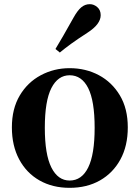

<svg xmlns="http://www.w3.org/2000/svg" viewBox="-20 -884 670 921"><path d="M314 17Q232 17 169.5 -18.5Q107 -54 72 -119.5Q37 -185 37 -273Q37 -362 74.5 -425.5Q112 -489 175.5 -523Q239 -557 314 -557Q391 -557 454 -523.5Q517 -490 555 -426.5Q593 -363 593 -273Q593 -184 557.5 -119Q522 -54 459.5 -18.5Q397 17 314 17ZM314 -18Q372 -18 403 -80.5Q434 -143 434 -271Q434 -400 403 -461.5Q372 -523 314 -523Q258 -523 226.5 -461.5Q195 -400 195 -271Q195 -143 226.5 -80.5Q258 -18 314 -18ZM246 -649Q264 -679 283.5 -712.5Q303 -746 333 -800Q352 -834 370 -849Q388 -864 411 -864Q430 -864 446.5 -850Q463 -836 463 -811Q463 -790 447.5 -769Q432 -748 398 -726Q350 -695 320.5 -673.5Q291 -652 267 -632Z"/></svg>

Font: Noto Serif KR ExtraLight ExtraBold
Style: Regular
Weight: 800
Version: Version 2.003-H1;hotconv 1.1.1;makeotfexe 2.6.0